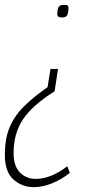

<svg xmlns="http://www.w3.org/2000/svg" viewBox="-53 -553 374 791"><path d="M186 -269 172 -177Q80 -119 41.5 -61Q3 -3 3 78Q3 132 29.5 158Q56 184 94 184Q157 184 224 132L235 159Q201 186 162 202Q123 218 86 218Q38 218 2.5 186.5Q-33 155 -33 85Q-33 14 -11 -34Q11 -82 50.5 -119.5Q90 -157 143 -194L155 -269ZM229 -517Q228 -496 222.5 -488.5Q217 -481 201 -481Q182 -481 183 -497Q184 -518 189.5 -525.5Q195 -533 211 -533Q223 -533 226.5 -529.5Q230 -526 229 -517Z"/></svg>

Font: Georama SemiCondensed ExtraLight
Style: Italic
Weight: 200
Width: 4
Italic angle: -9°
Designer: Jean-Baptiste Levee
Foundry: Production Type
Version: Version 1.000